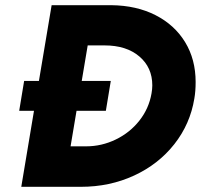

<svg xmlns="http://www.w3.org/2000/svg" viewBox="-20 -720 783 740"><path d="M73 -408H130L179 -700H409Q506 -699 579.5 -661.5Q653 -624 693.5 -557.5Q734 -491 734 -404Q734 -368 729 -340Q713 -242 652 -164.5Q591 -87 497 -43.5Q403 0 292 0H62L111 -293H54ZM312 -156Q372 -156 426.5 -182.5Q481 -209 517.5 -255.5Q554 -302 564 -360Q567 -377 567 -391Q567 -460 517 -502.5Q467 -545 383 -545H318L295 -408H407L388 -293H275L252 -156Z"/></svg>

Font: Oak Sans ExtraBold
Style: Italic
Weight: 800
Italic angle: -9.49998°
Foundry: Erik Kennedy, Walven
Version: Version 1.000